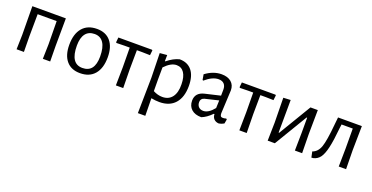

<svg xmlns="http://www.w3.org/2000/svg" viewBox="-26 -1099 3718 1917"><g transform="rotate(20 1832.5 -140.5)"><path d="M82 0 86 -155 83 -458H439L437 -163L439 0H361L365 -155L362 -401H160L158 -163L160 0Z M769 -466Q863 -466 914 -405.5Q965 -345 965 -235Q965 -119 911 -55.5Q857 8 757 8Q663 8 612 -52.5Q561 -113 561 -223Q561 -339 615 -402.5Q669 -466 769 -466ZM764 -410Q701 -410 668 -367Q635 -324 635 -241Q635 -49 762 -49Q891 -49 891 -217Q891 -312 858.5 -361Q826 -410 764 -410Z M1137 0 1140 -194 1138 -402H1082L997 -400L992 -407L997 -458H1354L1360 -453L1354 -400L1270 -402H1214L1212 -201L1215 0Z M1515 -460 1514 -395H1520Q1583 -447 1647 -463Q1732 -463 1778 -406Q1824 -349 1824 -243Q1824 -123 1766 -57.5Q1708 8 1601 8Q1559 8 1514 -1L1517 185H1438L1444 -194L1438 -453ZM1512 -201 1513 -76Q1562 -50 1611 -50Q1678 -50 1714.5 -98Q1751 -146 1749 -234Q1748 -313 1719.5 -355.5Q1691 -398 1639 -398Q1579 -398 1513 -328Z M2093 -466Q2158 -466 2195.5 -434Q2233 -402 2233 -346Q2233 -328 2227 -222Q2221 -116 2221 -99Q2221 -77 2228 -68.5Q2235 -60 2252 -60Q2267 -60 2286 -66L2294 -59L2286 -14Q2257 3 2229 6Q2198 3 2179.5 -16Q2161 -35 2160 -68H2153Q2099 -13 2046 7Q1979 7 1941.5 -26.5Q1904 -60 1904 -118Q1904 -203 1997 -225L2159 -263L2160 -328Q2160 -367 2139.5 -388Q2119 -409 2081 -409Q2016 -409 1940 -343L1932 -347L1922 -404Q2005 -466 2093 -466ZM2158 -212 2013 -177Q1975 -166 1975 -129Q1975 -96 1993.5 -77.5Q2012 -59 2043 -59Q2098 -59 2155 -130Z M2449 0 2452 -194 2450 -402H2394L2309 -400L2304 -407L2309 -458H2666L2672 -453L2666 -400L2582 -402H2526L2524 -201L2527 0Z M2750 0 2754 -194 2750 -456 2827 -460 2825 -113H2831L3038 -458H3116L3113 -202L3116 0H3039L3042 -189V-350H3036L2826 0Z M3218 10 3205 -51Q3260 -70 3283.5 -136Q3307 -202 3323 -380L3331 -457L3330 -458H3584L3580 -201L3583 0H3505L3508 -194L3507 -404H3388L3383 -367Q3370 -228 3352 -150.5Q3334 -73 3307.5 -37.5Q3281 -2 3238 8Z"/></g></svg>

Font: Alegreya Sans SC
Style: Regular
Weight: 400
Designer: Juan Pablo del Peral
Foundry: Huerta Tipografica
Version: Version 2.007